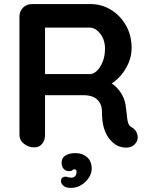

<svg xmlns="http://www.w3.org/2000/svg" viewBox="-20 -720 727 938"><path d="M147 0Q119 0 97 -17.5Q75 -35 75 -61V-639Q75 -665 92.5 -682.5Q110 -700 136 -700H424Q476 -700 521.5 -672.5Q567 -645 595 -596.5Q623 -548 623 -485Q623 -447 607.5 -411Q592 -375 565.5 -346Q539 -317 506 -301L507 -324Q535 -309 553.5 -288.5Q572 -268 582.5 -244.5Q593 -221 595 -194Q599 -169 600.5 -150Q602 -131 606.5 -118Q611 -105 624 -98Q646 -85 651.5 -60.5Q657 -36 640 -17Q629 -4 612 -0.5Q595 3 578 -0.5Q561 -4 550 -10Q533 -20 516 -39.5Q499 -59 488.5 -92Q478 -125 478 -177Q478 -194 472 -208.5Q466 -223 455 -233.5Q444 -244 427 -249.5Q410 -255 387 -255H185L200 -278V-61Q200 -35 186 -17.5Q172 0 147 0ZM186 -358H419Q437 -358 454 -374.5Q471 -391 482 -419.5Q493 -448 493 -482Q493 -526 469.5 -555.5Q446 -585 419 -585H188L200 -617V-334ZM428 104Q428 126 414.5 147.5Q401 169 378 183.5Q355 198 326 198Q301 198 289.5 187Q278 176 278 166Q278 152 285 147.5Q292 143 299 143Q304 143 312.5 145.5Q321 148 329 148Q340 148 347 140.5Q354 133 354 120Q354 107 344 107Q337 107 334 111.5Q331 116 317 116Q301 116 291 105Q281 94 281 75Q281 51 300 39.5Q319 28 349 28Q383 28 405.5 48Q428 68 428 104Z"/></svg>

Font: zvoove
Style: Bold
Weight: 700
Designer: Vernon Adams (Nunito) & Andrew Paglinawan (Quicksand)
Foundry: zvoove
Version: Version 3.006